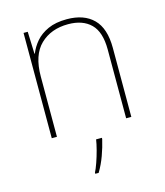

<svg xmlns="http://www.w3.org/2000/svg" viewBox="-113 -624 799 930"><g transform="rotate(-15 286.5 -158.5)"><path d="M309 -538Q395 -538 442 -491Q489 -444 489 -346V0H463V-345Q463 -433 422.5 -473Q382 -513 309 -513Q223 -513 169.5 -461.5Q116 -410 116 -302V0H90V-528H111L115 -417H117Q129 -448 152.5 -475.5Q176 -503 214.5 -520.5Q253 -538 309 -538ZM325 67Q316 106 301.5 146Q287 186 266 221H249V215Q257 200 267 171.5Q277 143 285 112.5Q293 82 296 61H325Z"/></g></svg>

Font: Noto Sans Bengali Thin
Style: Regular
Weight: 100
Designer: Jelle Bosma - Monotype Design Team
Foundry: Monotype Imaging Inc.
Version: Version 2.003; ttfautohint (v1.8.4.7-5d5b)